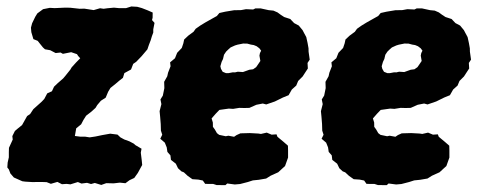

<svg xmlns="http://www.w3.org/2000/svg" viewBox="-20 -540 1468 582"><path d="M207 -127.8 222.8 -125.8H237.6L251.8 -123.6L269.2 -126.2L289.4 -130.4L314 -134.8L336.2 -132L345 -123.6L356.8 -117.2L372.2 -111.6L385.8 -104.4L390.6 -100L409 -89.2L406.8 -77.2L409.6 -54.6L411 -40L397.8 -15.8L387 -0.6L372.6 6.2L360.2 15.4L343.2 13.6L324.4 15.8L302.2 15.2L287 20.6L267.4 14.6L256 17.8L243.8 14.2L227 16.4L216 11.8L193.4 18.8L181.8 17.4L167.8 18.4L154 11.4L134.2 17.2L121.6 12.2L113 11.8L93.2 11.6L79.4 12L56.6 10.6L47.6 9.4L22 -2L11.6 -14L6.8 -26.4L2.2 -32.4L3.2 -47.2L6.8 -63L6.8 -79L7.2 -92L18.6 -117L17.4 -127.4L25.2 -143L34.6 -151L46.8 -160.8L62.2 -188.2L71.2 -194.2L81 -209L106.4 -231.8L114.2 -240L123.2 -257L137.4 -263.4L143.8 -277.2L154.2 -287.2L171.6 -302.4L178.2 -310.2L193.2 -329L197.2 -335.8L210.6 -350.6L223.2 -363.4L216.8 -370.4L213.4 -375.8L195.8 -381.8L170.6 -376.8L163.6 -380.8L148.6 -379.2L132.2 -387.8L116.4 -390.6L110.2 -396.2L99.4 -409.6L94.2 -416.2L81.2 -421.4L75 -442.4L73.8 -456.2L77.4 -469.6L87 -489.4L93.2 -499.4L110.6 -512.2L130.8 -516.2L146 -515.4L176.6 -516.8L192.6 -516.6L208.8 -514.8L221.6 -513.4L235.6 -513.8L248.6 -511.8L264 -509.4L283.2 -515L294 -513.4L305.8 -515L325.4 -516.8L340.4 -515.4H362.2L378.2 -520.4L396 -519.4L409.8 -515.6L427.8 -508.6L442.8 -502L442.6 -486.2L440.8 -479.2L448.4 -470.6L444.6 -451V-441.4L440.4 -430L436.8 -418L431.4 -404L426.8 -390.4L409.2 -369.6L392.8 -352.6L383.8 -346.4L377.2 -329.4L357 -318.4L352.6 -304L342 -295.8L330 -285.6L314.8 -273.4L307.8 -261.8L300.4 -244L285.8 -234.6L274.8 -221.6L269.6 -213L256.8 -201.4L241 -189.2L232.8 -176.2L226 -163.2L211 -151Z M636.8 21 626.2 17.6 602 17.4 594.8 7.2 581.2 4.4 563.2 3.2 548.8 -7 537.4 -17.6 529.8 -20.6 519.6 -30 513 -43.8 498.2 -55.4 496.6 -69 487.4 -79.6 485.4 -93.2 479.6 -107.6 465.8 -119.4 471.8 -131.6 467.8 -144 467.2 -164.2 465.4 -186.6 463.8 -203 469.2 -224.4 466.4 -238.6 473.6 -250.2 478.2 -272.8 477.6 -292 487 -308.8 489.4 -319.6 497 -339.2 495.6 -351 510.4 -363.4 517 -380 531 -394.6 535.8 -408.8 538.2 -420.2 550.8 -432 566.6 -443.6 573.2 -452.8 586.8 -462.4 602.2 -471.8 623.2 -483.6 637.2 -491.4 645 -500.6 662.8 -504.6 689.4 -509 710.8 -509.4 725.8 -512.2 747.4 -511.2 754.2 -514.6H769.8L794.6 -509.2L808.8 -507.8L821.2 -502.4L831 -495.2L841.4 -488.4L859.8 -482.4L871.6 -470L885.6 -462.6L897.2 -448.6L901.8 -439.8L908.4 -427.6L912.4 -409.4L915.2 -393.6L915.4 -383.4L918.8 -359.2L912.2 -349.2L913.2 -332.4L906.2 -321.8L897.4 -308.2L883.8 -294.6L878 -280.6L864.6 -268.6L854.8 -251.4L837.6 -244.4L813.2 -232.4L787 -223.4L776.6 -226.2L757.2 -222.4L736 -213L720.6 -212.6L705.4 -213L686.6 -210L673.6 -210.8L645 -206.8L634 -195.4L621.4 -181L625.2 -168.6L625.4 -155.6L631.2 -147.6L637.6 -136.4L644.4 -131.2L664.4 -127L672.2 -128.6L689.6 -125.4L697.2 -130.6L708.8 -135.8L737.4 -136.6L763 -135.2L771 -134L788.6 -138L803.4 -131.8L818.2 -132.8L821 -125.4L840 -109.6L852.8 -98.4L853.2 -84.2V-62.4L844 -36.6L836.4 -29.8L823.4 -17.8L800.4 -7.4L786.8 1.2L764.4 5L746.6 6.8L731 11.8L707.8 17.8L691.8 19.2L668.8 16.2L663.4 21.2ZM664.8 -318.4H673.2L685.6 -320.8L692.4 -320.6L700.8 -322.6L716.4 -321.6L727 -325.4L736 -328.6L747.2 -330L756.4 -336.4L761.8 -344.2L769.2 -355.2L766.4 -371.4L768 -379.2L771.6 -386.4L766.2 -393.6L758 -399.8L749.2 -403.4L740.6 -404.8L729.4 -407.8L717 -408L700 -404.6L692.2 -402.2L679 -396.2L672 -390L665.4 -383.6L659 -374L656 -361.2L651.8 -352.4L648 -339.2L649.8 -331.4L655 -322.4Z M1125.8 21 1115.2 17.6 1091 17.4 1083.8 7.2 1070.2 4.4 1052.2 3.2 1037.8 -7 1026.4 -17.6 1018.8 -20.6 1008.6 -30 1002 -43.8 987.2 -55.4 985.6 -69 976.4 -79.6 974.4 -93.2 968.6 -107.6 954.8 -119.4 960.8 -131.6 956.8 -144 956.2 -164.2 954.4 -186.6 952.8 -203 958.2 -224.4 955.4 -238.6 962.6 -250.2 967.2 -272.8 966.6 -292 976 -308.8 978.4 -319.6 986 -339.2 984.6 -351 999.4 -363.4 1006 -380 1020 -394.6 1024.8 -408.8 1027.2 -420.2 1039.8 -432 1055.6 -443.6 1062.2 -452.8 1075.8 -462.4 1091.2 -471.8 1112.2 -483.6 1126.2 -491.4 1134 -500.6 1151.8 -504.6 1178.4 -509 1199.8 -509.4 1214.8 -512.2 1236.4 -511.2 1243.2 -514.6H1258.8L1283.6 -509.2L1297.8 -507.8L1310.2 -502.4L1320 -495.2L1330.4 -488.4L1348.8 -482.4L1360.6 -470L1374.6 -462.6L1386.2 -448.6L1390.8 -439.8L1397.4 -427.6L1401.4 -409.4L1404.2 -393.6L1404.4 -383.4L1407.8 -359.2L1401.2 -349.2L1402.2 -332.4L1395.2 -321.8L1386.4 -308.2L1372.8 -294.6L1367 -280.6L1353.6 -268.6L1343.8 -251.4L1326.6 -244.4L1302.2 -232.4L1276 -223.4L1265.6 -226.2L1246.2 -222.4L1225 -213L1209.6 -212.6L1194.4 -213L1175.6 -210L1162.6 -210.8L1134 -206.8L1123 -195.4L1110.4 -181L1114.2 -168.6L1114.4 -155.6L1120.2 -147.6L1126.6 -136.4L1133.4 -131.2L1153.4 -127L1161.2 -128.6L1178.6 -125.4L1186.2 -130.6L1197.8 -135.8L1226.4 -136.6L1252 -135.2L1260 -134L1277.6 -138L1292.4 -131.8L1307.2 -132.8L1310 -125.4L1329 -109.6L1341.8 -98.4L1342.2 -84.2V-62.4L1333 -36.6L1325.4 -29.8L1312.4 -17.8L1289.4 -7.4L1275.8 1.2L1253.4 5L1235.6 6.8L1220 11.8L1196.8 17.8L1180.8 19.2L1157.8 16.2L1152.4 21.2ZM1153.8 -318.4H1162.2L1174.6 -320.8L1181.4 -320.6L1189.8 -322.6L1205.4 -321.6L1216 -325.4L1225 -328.6L1236.2 -330L1245.4 -336.4L1250.8 -344.2L1258.2 -355.2L1255.4 -371.4L1257 -379.2L1260.6 -386.4L1255.2 -393.6L1247 -399.8L1238.2 -403.4L1229.6 -404.8L1218.4 -407.8L1206 -408L1189 -404.6L1181.2 -402.2L1168 -396.2L1161 -390L1154.4 -383.6L1148 -374L1145 -361.2L1140.8 -352.4L1137 -339.2L1138.8 -331.4L1144 -322.4Z"/></svg>

Font: Winky Rough
Style: Italic
Weight: 400
Italic angle: -8.97852°
Designer: Simon Atzbach
Foundry: typofactur
Version: Version 1.206